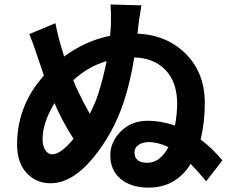

<svg xmlns="http://www.w3.org/2000/svg" viewBox="-20 -815 1040 861"><path d="M640.6 -85Q697.3 -85 735.4 -155.3Q688.5 -177.7 647.5 -177.7Q618.2 -177.7 600.6 -164.6Q583 -151.4 583 -131.8Q583 -85 640.6 -85ZM213.9 -123Q252.9 -123 309.6 -192.4Q276.4 -245.1 254.9 -287.1Q234.4 -328.1 224.6 -352.5Q170.9 -265.6 170.9 -189.5Q170.9 -162.1 182.6 -142.6Q194.3 -123 213.9 -123ZM458 -541Q375 -516.6 308.6 -455.1Q317.4 -430.7 336.9 -391.6Q349.6 -363.3 382.8 -304.7Q408.2 -355.5 419.9 -391.6Q443.4 -465.8 458 -541ZM600.6 -702.1 596.7 -664.1Q728.5 -658.2 813.5 -573.2Q898.4 -488.3 898.4 -352.5Q898.4 -268.6 879.9 -189.5Q930.7 -151.4 977.5 -95.7L904.3 -2Q877.9 -35.2 835 -80.1Q768.6 26.4 646.5 26.4Q568.4 26.4 521.5 -12.2Q474.6 -50.8 474.6 -119.1Q474.6 -178.7 522 -226.1Q569.3 -273.4 642.6 -273.4Q702.1 -273.4 764.6 -252Q774.4 -303.7 774.4 -349.6Q774.4 -446.3 722.7 -500.5Q670.9 -554.7 582 -557.6Q566.4 -456.1 536.1 -361.3Q488.3 -215.8 395.5 -104.5Q302.7 6.8 206.1 6.8Q142.6 6.8 99.6 -39.1Q56.6 -85 56.6 -167Q56.6 -318.4 147.5 -440.4Q165 -462.9 176.8 -476.6Q165 -509.8 153.3 -545.9Q127 -626 111.3 -662.1L228.5 -710.9Q240.2 -648.4 267.6 -561.5Q364.3 -632.8 473.6 -654.3Q475.6 -669.9 477.5 -706.1Q478.5 -760.7 475.6 -794.9L614.3 -791Q610.4 -770.5 605.5 -736.8Q600.6 -703.1 600.6 -702.1Z"/></svg>

Font: Gen Shin Gothic Bold
Style: Bold
Weight: 700
Designer: [Source Han Sans]
Ryoko NISHIZUKA  (kana & ideographs); Paul D. Hunt (Latin, Greek & Cyrillic); Wenlong ZHANG  (bopomofo
Version: Version 1.002.20150607